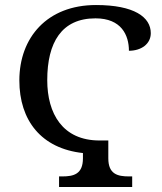

<svg xmlns="http://www.w3.org/2000/svg" viewBox="-20 -744 644 764"><path d="M215 0H506V-42H493C448 -42 411 -51 411 -114V-185H376C229 -185 168 -292 168 -425C168 -575 225 -671 360 -671C463 -671 493 -604 493 -542C542 -542 580 -569 580 -612C580 -676 514 -724 362 -724C167 -724 57 -594 57 -424C57 -265 144 -153 310 -135V-114C310 -51 273 -42 228 -42H215Z"/></svg>

Font: Noto Serif Thai
Style: Regular
Weight: 400
Designer: Monotype Design Team
Foundry: Monotype Imaging Inc.
Version: Version 1.901